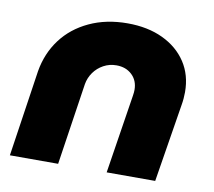

<svg xmlns="http://www.w3.org/2000/svg" viewBox="-64 -601 750 674"><g transform="rotate(10 310.5 -264.0)"><path d="M12 0 58 -308Q69 -373 106 -422.5Q143 -472 203 -500Q263 -528 339 -528Q411 -528 465 -502.5Q519 -477 549 -431.5Q579 -386 579 -325Q579 -315 578 -302.5Q577 -290 575 -279L530 0H357L401 -281Q402 -286 402.5 -292.5Q403 -299 403 -302Q403 -335 381.5 -355.5Q360 -376 326 -376Q301 -376 280 -364.5Q259 -353 245.5 -334Q232 -315 228 -292L184 0Z"/></g></svg>

Font: MuseoModerno ExtraBold
Style: Italic
Weight: 800
Italic angle: -9°
Designer: Pablo Cosgaya, Héctor Gatti, Marcela Romero, and the Authors of The MuseoModerno Project.
Foundry: Omnibus-Type Team
Version: Version 1.003